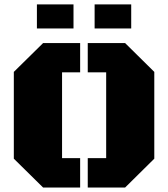

<svg xmlns="http://www.w3.org/2000/svg" viewBox="-20 -841 754 861"><path d="M258.3 -131.8H339.4V0H173.3L42 -129.4V-518.6L173.3 -647.9H339.4V-516.6H258.3ZM456.1 -516.6H373.5V-647.9H541L671.9 -518.6V-129.4L541 0H373.5V-131.8H456.1ZM145.5 -821.3H309.6V-713.4H145.5ZM404.3 -821.3H568.4V-713.4H404.3Z"/></svg>

Font: Black Ops One
Style: Regular
Weight: 400
Designer: James Grieshaber
Foundry: James Grieshaber
Version: Version 1.002